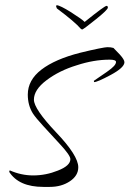

<svg xmlns="http://www.w3.org/2000/svg" viewBox="-20 -707 508 753"><path d="M150 26Q54 26 16 -33L18 -39Q63 -19 110 -19Q160 -19 207 -38Q256 -57 256 -83Q256 -98 213 -144Q179 -181 149.5 -213Q120 -245 109 -262Q89 -294 89 -336Q89 -393 142.5 -434Q196 -475 294 -500Q339 -511 366.5 -516.5Q394 -522 401 -522Q415 -522 425 -519L450 -493Q468 -473 468 -463Q468 -442 414 -413Q362 -385 349 -385L348 -390L399 -425Q419 -439 427 -448Q435 -457 435 -464Q435 -473 410 -473Q348 -473 281 -451Q212 -430 162 -392Q113 -355 113 -316Q113 -280 200 -188Q287 -97 287 -51Q287 -18 254 4Q221 26 175 26ZM302 -591 297 -594Q274 -621 203 -674L200 -682L202 -687Q217 -685 257 -660Q277 -647 291 -637.5Q305 -628 312 -621Q390 -684 398 -684Q403 -684 403 -677Q403 -669 357 -632Q310 -594 302 -591Z"/></svg>

Font: Qwigley
Style: Regular
Weight: 400
Designer: Robert E. Leuschke
Foundry: Robert E. Leuschke
Version: Version 1.010; ttfautohint (v1.8.3)